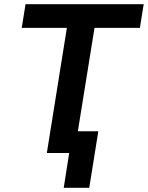

<svg xmlns="http://www.w3.org/2000/svg" viewBox="-20 -725 701 910"><path d="M282 165 308 0H202L297 -593H83L101 -705H661L643 -593H428L349 -103H446L403 165Z"/></svg>

Font: Nunito Sans 7pt SemiCondensed
Style: Bold Italic
Weight: 700
Width: 4
Italic angle: -9°
Designer: Vernon Adams
Foundry: Vernon Adams
Version: Version 3.101;gftools[0.9.27]